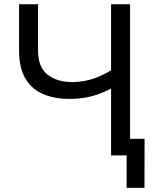

<svg xmlns="http://www.w3.org/2000/svg" viewBox="-20 -748 742 924"><path d="M314.9 -272Q239.7 -272 185.1 -296.4Q130.4 -320.8 101.1 -372.1Q71.8 -423.3 71.8 -503.9V-727.5H163.1V-504.4Q163.1 -424.3 209.2 -388.7Q255.4 -353 326.2 -353Q386.7 -353 440.7 -373.3Q494.6 -393.6 542.5 -428.2V-337.4Q495.6 -308.6 439.9 -290.3Q384.3 -272 314.9 -272ZM514.6 0V-727.5H606V0ZM589.4 156.2V0H552.7V-80.1H675.8L675.3 156.2Z"/></svg>

Font: Inter 20pt
Style: Regular
Weight: 400
Version: Version 4.001;git-66647c0bb